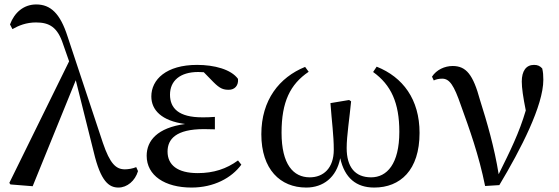

<svg xmlns="http://www.w3.org/2000/svg" viewBox="-20 -829 2516 864"><path d="M513 15C552 15 588 -15 601 -59L593 -77C577 -70 556 -67 542 -67C502 -67 475 -92 443 -186L284 -665C251 -768 208 -809 143 -809C87 -809 45 -773 25 -719L36 -698C64 -714 98 -728 142 -728C202 -728 239 -707 264 -630L291 -553L22 -6L27 1L127 9L321 -468L402 -144C433 -13 470 15 513 15Z M842 15C942 15 1022 -28 1066 -88L1051 -107C999 -69 941 -50 870 -50C778 -50 734 -87 734 -147C734 -203 772 -248 898 -248C909 -248 920 -248 947 -247V-303C923 -301 907 -301 890 -301C784 -301 745 -342 745 -403C745 -465 790 -505 872 -505L897 -504L941 -459C970 -430 985 -425 1010 -425C1036 -425 1054 -444 1051 -474C1020 -517 944 -537 867 -537C728 -537 661 -471 661 -395C661 -334 707 -285 813 -271C688 -254 640 -196 640 -128C640 -39 722 15 842 15Z M1358 15C1434 15 1494 -30 1511 -117C1531 -28 1583 15 1664 15C1781 15 1868 -63 1868 -231C1868 -382 1793 -482 1675 -529L1659 -505C1740 -447 1777 -366 1777 -236C1777 -91 1721 -31 1650 -31C1578 -31 1540 -77 1540 -163C1540 -218 1553 -298 1560 -373L1551 -379L1467 -365C1473 -281 1482 -221 1482 -155C1482 -72 1435 -31 1374 -31C1300 -31 1247 -89 1247 -232C1247 -371 1286 -450 1369 -506L1353 -528C1237 -481 1156 -379 1156 -225C1156 -67 1241 15 1358 15Z M2163 8 2227 4C2324 -158 2425 -354 2425 -470C2425 -490 2424 -504 2420 -521C2410 -532 2400 -537 2383 -537C2347 -537 2328 -509 2328 -462C2328 -433 2334 -392 2346 -332C2316 -230 2276 -150 2224 -45C2205 -165 2171 -281 2140 -379C2109 -493 2078 -532 2017 -532C1981 -532 1944 -515 1924 -484L1932 -467C1942 -472 1955 -475 1970 -475C2003 -475 2023 -445 2054 -355C2092 -250 2135 -131 2163 8Z"/></svg>

Font: Noto Serif KR Medium
Style: Regular
Weight: 500
Designer: Ryoko NISHIZUKA 西塚涼子 (kana & ideographs); Frank Grießhammer (Latin, Greek & Cyrillic); Wenlong ZHANG 张文龙 (bopomofo); San
Foundry: Adobe
Version: Version 2.001;hotconv 1.1.0;makeotfexe 2.6.0